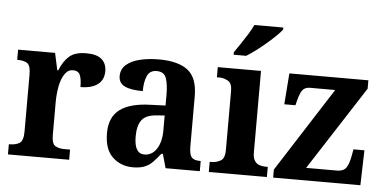

<svg xmlns="http://www.w3.org/2000/svg" viewBox="-52 -867 1955 978"><g transform="rotate(5 925.5 -378.0)"><path d="M18 0V-52H21Q53 -52 72.5 -64Q92 -76 92 -124V-416Q92 -461 74.5 -472.5Q57 -484 26 -484H23V-536H212L231 -449H236Q255 -497 284.5 -522.5Q314 -548 371 -548Q425 -548 450 -526Q475 -504 475 -465Q475 -421 444 -397.5Q413 -374 356 -374Q356 -415 347 -435.5Q338 -456 311 -456Q289 -456 274.5 -438.5Q260 -421 251.5 -394.5Q243 -368 240 -339Q237 -310 237 -287V-119Q237 -74 255 -63Q273 -52 301 -52H331V0Z M657 10Q596 10 553.5 -29.5Q511 -69 511 -153Q511 -234 563 -273Q615 -312 719 -315L796 -318V-374Q796 -426 785 -457.5Q774 -489 736 -489Q701 -489 687.5 -459Q674 -429 674 -381Q612 -381 581 -396.5Q550 -412 550 -447Q550 -483 576 -505.5Q602 -528 645.5 -538.5Q689 -549 743 -549Q841 -549 890.5 -510.5Q940 -472 940 -378V-123Q940 -81 952 -66.5Q964 -52 996 -52H999V0H824L804 -71H796Q775 -44 757 -26Q739 -8 715.5 1Q692 10 657 10ZM710 -60Q749 -60 772.5 -96Q796 -132 796 -191V-267L755 -264Q700 -260 679 -231.5Q658 -203 658 -148Q658 -60 710 -60Z M1045 0V-52H1055Q1079 -52 1100.5 -64Q1122 -76 1122 -119V-421Q1122 -461 1100.5 -472.5Q1079 -484 1057 -484H1044V-536H1265V-119Q1265 -91 1275 -76Q1285 -61 1300.5 -56.5Q1316 -52 1331 -52H1342V0ZM1119 -619Q1133 -639 1150.5 -665Q1168 -691 1184.5 -717.5Q1201 -744 1211 -766H1359V-756Q1350 -743 1330 -723.5Q1310 -704 1284.5 -682Q1259 -660 1232.5 -640Q1206 -620 1183 -606H1119Z M1374 0V-41L1650 -472H1522Q1496 -472 1483.5 -456.5Q1471 -441 1461 -401L1455 -377H1398L1410 -536H1814V-493L1537 -64H1695Q1727 -64 1741 -83Q1755 -102 1763 -146L1769 -179H1825L1820 0Z"/></g></svg>

Font: Noto Serif Tamil SemiCondensed
Style: Bold Italic
Weight: 700
Width: 4
Italic angle: -12°
Designer: Indian Type Foundry, Tom Grace, and the Monotype Design Team
Foundry: Monotype Imaging Inc.
Version: Version 2.003; ttfautohint (v1.8.4.7-5d5b)